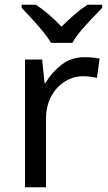

<svg xmlns="http://www.w3.org/2000/svg" viewBox="-20 -786 453 806"><path d="M335 -546Q350 -546 367.5 -544.5Q385 -543 398 -540L387 -459Q374 -462 358.5 -464Q343 -466 329 -466Q288 -466 252 -443.5Q216 -421 194.5 -380.5Q173 -340 173 -286V0H85V-536H157L167 -438H171Q197 -482 238 -514Q279 -546 335 -546ZM194 -606Q181 -629 159 -655.5Q137 -682 113 -708Q89 -734 71 -753V-766H131Q157 -749 185 -725Q213 -701 238 -674Q265 -701 293 -725Q321 -749 347 -766H409V-753Q390 -734 365.5 -708Q341 -682 318.5 -655.5Q296 -629 284 -606Z"/></svg>

Font: Noto Sans SignWriting
Style: Regular
Weight: 400
Designer: Monotype Design Team
Foundry: Monotype Imaging Inc.
Version: Version 2.004; ttfautohint (v1.8.4.7-5d5b)